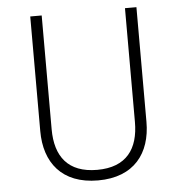

<svg xmlns="http://www.w3.org/2000/svg" viewBox="-53 -790 806 852"><g transform="rotate(-5 350.0 -363.5)"><path d="M586 -739H535V-232C535 -113 481 -35 350 -35C220 -35 164 -111 164 -232V-739H113V-228C113 -89 188 12 350 12C511 12 586 -89 586 -228Z"/></g></svg>

Font: Glow Sans SC Normal Light
Style: Regular
Weight: 300
Designer: Ryoko NISHIZUKA (kana, bopomofo & ideographs); Paul D. Hunt (Latin, Greek & Cyrillic); Sandoll Communications, Soo-young
Version: Version 0.93